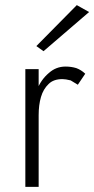

<svg xmlns="http://www.w3.org/2000/svg" viewBox="-20 -730 368 750"><path d="M131 -460H79V0H131ZM284 -399 313 -442Q297 -457 278 -464Q258 -470 236 -470Q199 -470 171 -445Q140 -419 124 -378Q107 -329 107 -280H131Q131 -320 140 -351Q149 -382 170 -402Q189 -421 224 -421Q236 -421 256 -416Q258 -415 284 -399ZM328 -683 280 -710 122 -550 150 -530Z"/></svg>

Font: NM-font
Style: Light
Weight: 500
Designer: ""
Foundry: ""
Version: ""